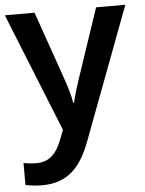

<svg xmlns="http://www.w3.org/2000/svg" viewBox="-55 -586 657 870"><g transform="rotate(-5 274.0 -151.0)"><path d="M0 -542 217 -2 199 44C178 98 147 138 85 138C62 138 40 135 26 132V232C44 236 68 240 101 240C220 240 279 173 322 59L548 -542H415L311 -233C298 -194 284 -150 278 -120H274C269 -155 256 -194 243 -233L135 -542Z"/></g></svg>

Font: Noto Sans Myanmar UI SemiBold
Style: Regular
Weight: 600
Designer: Monotype Design Team
Foundry: Monotype Imaging Inc.
Version: Version 2.103